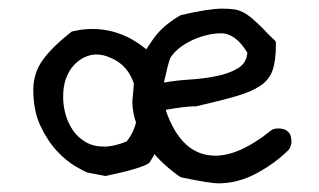

<svg xmlns="http://www.w3.org/2000/svg" viewBox="-20 -400 738 444"><path d="M648 -54Q616 -22 573 1Q530 24 485 24Q466 24 398 10Q380 -2 360 -20Q340 -38 323.5 -61.5Q307 -85 296.5 -111.5Q286 -138 286 -167V-166Q287 -175 288 -187Q289 -198 290 -212.5Q291 -227 293 -247Q313 -279 334.5 -310Q356 -341 398 -365Q462 -380 494 -380Q509 -380 520.5 -378.5Q532 -377 542.5 -371.5Q553 -366 563.5 -357Q574 -348 589 -333Q600 -321 606 -315.5Q612 -310 615 -307Q618 -304 618 -302Q618 -300 618 -296Q618 -260 610.5 -238Q603 -216 582.5 -202Q562 -188 526 -177.5Q490 -167 433 -154H427Q409 -154 363 -146Q399 -40 478 -40Q534 -40 605 -97Q612 -103 623 -103Q654 -103 654 -73Q654 -63 648 -54ZM552 -278Q525 -323 491 -323Q476 -323 459 -319Q442 -315 426.5 -308Q411 -301 397.5 -291Q384 -281 375 -268Q371 -260 367.5 -245Q364 -230 359 -209Q386 -214 418.5 -216Q451 -218 480.5 -224Q510 -230 530 -242Q550 -254 552 -278ZM325 -23Q306 -10 224 7L182 -1Q174 -4 153.5 -16Q133 -28 111.5 -51Q90 -74 73.5 -109Q57 -144 57 -192Q57 -231 79 -261.5Q101 -292 146 -327Q170 -333 193 -333Q260 -333 316 -288Q364 -222 364 -143Q364 -81 325 -23ZM234 -267Q219 -274 202 -274Q190 -274 176.5 -268Q163 -262 151.5 -250Q140 -238 133 -219.5Q126 -201 126 -176Q126 -156 131.5 -136Q137 -116 148.5 -99Q160 -82 178 -71.5Q196 -61 221 -61Q244 -61 273 -73Q298 -104 298 -147Q298 -242 234 -267Z"/></svg>

Font: Gaegu
Style: Accents-Regular
Weight: 400
Designer: JIKJI
Foundry: JIKJI
Version: Version 1.00